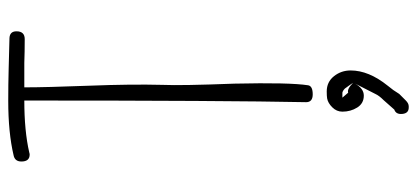

<svg xmlns="http://www.w3.org/2000/svg" viewBox="-293 -480 1012 466"><g transform="rotate(-90 213.0 -247.0)"><path d="M214 130Q195 130 185 114Q175 98 175 78Q175 64 185.5 53.5Q196 43 207 41Q213 40 224 40Q247 40 261 57.5Q275 75 275 98Q275 142 238 188Q227 201 218 216L213 221L202 232Q195 239 188 239H185Q171 239 169.5 223.5Q168 208 180 204Q194 188 203 178Q214 167 218 158L243 109Q231 130 214 130ZM278 -732Q241 -733 201 -733Q124 -733 69 -720Q54 -717 54 -701Q54 -681 71 -681Q73 -681 76 -682Q128 -694 202 -694Q202 -205 198 -10Q198 6 217 6Q237 6 239 -5Q246 -50 243 -184Q238 -314 240 -358Q242 -434 238 -536Q234 -641 234 -694H293Q321 -693 351 -693Q370 -693 370 -713Q370 -729 354 -730Q350 -730 278 -732ZM245 104 239 95Q237 92 231 84Q227 80 224 79Q223 78 220 78H209L221 92Q230 89 245 104Z"/></g></svg>

Font: Neythal
Style: Regular
Weight: 400
Designer: Tharique Azeez
Foundry: Tharique Azeez
Version: Version 0.44